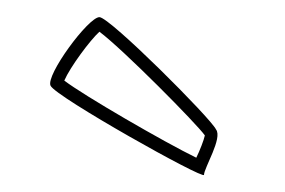

<svg xmlns="http://www.w3.org/2000/svg" viewBox="-20 -790 332 224"><path d="M39 -690C45 -677 218 -580 218 -586C218 -594 240 -629 232 -639C226 -652 108 -770 96 -770C83 -770 33 -702 39 -690ZM55 -696C62 -712 85 -743 96 -753C124 -732 210 -645 219 -632C218 -627 213 -614 209 -606C172 -624 77 -679 55 -696Z"/></svg>

Font: Ampere
Style: OuLn
Weight: 400
Version: Version 1